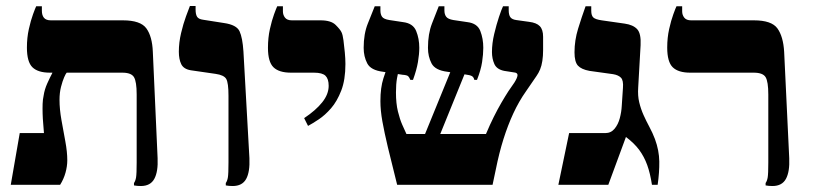

<svg xmlns="http://www.w3.org/2000/svg" viewBox="-20 -618 2720 642"><path d="M451 4Q445 4 439 3.5Q433 3 428 2V-6Q433 -13 435 -25Q437 -37 437 -75V-302Q437 -345 428 -360Q419 -375 389 -375H147Q107 -375 88.5 -393Q70 -411 70 -459Q70 -492 76.5 -521Q83 -550 90.5 -570.5Q98 -591 101 -597H120V-582Q120 -567 127 -558.5Q134 -550 150 -550H391Q450 -550 469.5 -523Q489 -496 491 -445L507 -89Q509 -44 496 -20Q483 4 451 4ZM16 0 46 -173H127Q126 -188 124.5 -204.5Q123 -221 122.5 -238Q122 -255 122.5 -270.5Q123 -286 126 -299Q129 -319 138 -339Q147 -359 155 -374V-393H203V-375Q200 -372 194.5 -359.5Q189 -347 184 -327.5Q179 -308 179 -284Q179 -253 185.5 -216.5Q192 -180 198.5 -145Q205 -110 205 -82Q205 -62 199 -40.5Q193 -19 181 0Z M758 4Q752 4 746 3.5Q740 3 735 2V-6Q740 -13 742 -25Q744 -37 744 -75V-298Q744 -341 736.5 -354Q729 -367 701 -371L618 -383Q594 -387 586 -403.5Q578 -420 578 -445Q578 -476 585.5 -507.5Q593 -539 602 -563.5Q611 -588 615 -598H634V-586Q634 -570 639 -562Q644 -554 659 -552L729 -541Q771 -535 781 -513.5Q791 -492 794 -446L814 -89Q816 -43 803 -19.5Q790 4 758 4Z M1010 -197 997 -223Q1036 -249 1057.5 -276Q1079 -303 1079 -331Q1079 -354 1068.5 -364.5Q1058 -375 1030 -375H953Q913 -375 894.5 -393Q876 -411 876 -458Q876 -492 882.5 -521Q889 -550 896.5 -570.5Q904 -591 907 -597H926V-580Q926 -568 933 -559Q940 -550 956 -550H1052Q1087 -550 1102.5 -534.5Q1118 -519 1122 -510Q1126 -502 1128.5 -483Q1131 -464 1133 -442.5Q1135 -421 1135 -404Q1135 -351 1121 -315Q1107 -279 1087 -256Q1067 -233 1046 -219Q1025 -205 1010 -197Z M1308 0Q1289 -75 1277 -125.5Q1265 -176 1258.5 -212.5Q1252 -249 1252 -280Q1252 -325 1262 -356Q1272 -387 1284 -421L1322 -407Q1319 -401 1315 -388.5Q1311 -376 1307.5 -356.5Q1304 -337 1304 -309Q1304 -272 1310.5 -245.5Q1317 -219 1325 -201Q1333 -183 1339 -170H1605Q1618 -201 1631 -227Q1644 -253 1656.5 -274.5Q1669 -296 1680 -313L1700 -342Q1710 -358 1710.5 -366.5Q1711 -375 1698 -376L1666 -381Q1641 -386 1633 -404Q1625 -422 1625 -444Q1625 -473 1632.5 -504.5Q1640 -536 1648.5 -561.5Q1657 -587 1662 -597H1681V-584Q1681 -568 1686.5 -560.5Q1692 -553 1706 -551L1749 -545Q1774 -542 1785 -530.5Q1796 -519 1796 -495V-450Q1796 -431 1793.5 -414.5Q1791 -398 1786 -386Q1781 -374 1774 -364L1739 -313Q1715 -279 1696.5 -239Q1678 -199 1663.5 -153Q1649 -107 1638 -52L1627 0ZM1378 -113 1505 -424 1552 -416 1429 -113ZM1352 -351Q1349 -359 1345 -363Q1341 -367 1326 -368L1261 -378Q1220 -383 1208 -406Q1196 -429 1196 -458Q1196 -505 1210 -539.5Q1224 -574 1233 -597H1252V-583Q1252 -570 1257.5 -562Q1263 -554 1282 -551L1328 -544Q1361 -540 1371.5 -514.5Q1382 -489 1382 -458Q1382 -437 1377.5 -410.5Q1373 -384 1361 -351ZM1566 -351Q1564 -360 1558 -363.5Q1552 -367 1536 -369L1476 -378Q1435 -383 1423 -406Q1411 -429 1411 -458Q1411 -505 1424.5 -539.5Q1438 -574 1447 -597H1466V-583Q1466 -570 1472 -562Q1478 -554 1496 -551L1543 -544Q1576 -540 1586 -514.5Q1596 -489 1596 -458Q1596 -437 1592 -410.5Q1588 -384 1575 -351Z M1847 0 1883 -173H2004Q2023 -173 2035 -187.5Q2047 -202 2052.5 -223Q2058 -244 2059 -264L2063 -324Q2065 -349 2056.5 -358Q2048 -367 2030 -370L1951 -381Q1924 -386 1912.5 -398.5Q1901 -411 1901 -443Q1901 -483 1913 -522Q1925 -561 1938 -597H1957V-582Q1957 -566 1964 -559.5Q1971 -553 1992 -550L2069 -539Q2097 -535 2110.5 -520.5Q2124 -506 2122 -467L2114 -326Q2112 -298 2117.5 -275.5Q2123 -253 2132 -233Q2141 -213 2151.5 -193.5Q2162 -174 2170 -153Q2184 -115 2184.5 -78Q2185 -41 2179 0H2160Q2154 -39 2144 -66.5Q2134 -94 2117.5 -116.5Q2101 -139 2073 -160L2014 0Z M2563 4Q2557 4 2551 3.5Q2545 3 2540 2V-6Q2545 -13 2547 -25Q2549 -37 2549 -75V-302Q2549 -345 2540 -360Q2531 -375 2500 -375H2288Q2248 -375 2229.5 -393Q2211 -411 2211 -459Q2211 -492 2217.5 -521Q2224 -550 2231.5 -570.5Q2239 -591 2242 -597H2261V-580Q2261 -568 2268 -559Q2275 -550 2291 -550H2501Q2560 -550 2579.5 -523Q2599 -496 2602 -445L2619 -89Q2621 -44 2608 -20Q2595 4 2563 4Z"/></svg>

Font: Frank Ruhl Libre ExtraBold
Style: Regular
Weight: 800
Designer: Yanek Iontef
Foundry: Fontef
Version: Version 6.003;gftools[0.9.30]